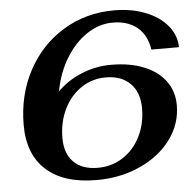

<svg xmlns="http://www.w3.org/2000/svg" viewBox="-52 -762 837 825"><g transform="rotate(-5 367.0 -350.0)"><path d="M703 -281Q703 -200 654 -133.5Q605 -67 520 -28.5Q435 10 333 10Q191 10 115.5 -58Q40 -126 40 -252Q40 -382 96 -486.5Q152 -591 250 -650.5Q348 -710 470 -710Q544 -710 604 -686.5Q664 -663 698.5 -621.5Q733 -580 734 -528H615Q605 -592 564.5 -625Q524 -658 459 -658Q400 -658 347 -622.5Q294 -587 256 -524.5Q218 -462 204 -384Q248 -428 309 -453Q370 -478 436 -478Q518 -478 578 -453.5Q638 -429 670.5 -384.5Q703 -340 703 -281ZM553 -281Q553 -348 515 -387Q477 -426 409 -426Q350 -426 302.5 -394Q255 -362 228 -306.5Q201 -251 201 -182Q201 -115 238 -78.5Q275 -42 342 -42Q402 -42 450 -73Q498 -104 525.5 -158.5Q553 -213 553 -281Z"/></g></svg>

Font: Fahkwang SemiBold
Style: Italic
Weight: 600
Italic angle: -10°
Version: Version 1.000; ttfautohint (v1.6)